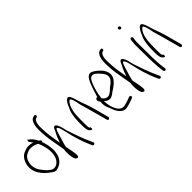

<svg xmlns="http://www.w3.org/2000/svg" viewBox="38 -1443 2242 2242"><g transform="rotate(-45 1158.5 -322.5)"><path d="M25 -348C-17 -211 84 -112 157 -62C178 -44 205 -27 234 -38C301 -53 352 -107 361 -189C370 -249 356 -314 342 -361L334 -385C342 -393 344 -406 334 -414L316 -427C313 -435 309 -442 305 -448C290 -474 265 -505 243 -517L238 -524C229 -538 218 -507 227 -494L234 -487C239 -482 246 -466 257 -455C234 -464 215 -467 193 -467C167 -469 144 -462 113 -449C71 -435 39 -393 25 -348ZM62 -226C35 -306 65 -394 126 -415C147 -426 170 -433 192 -431C222 -431 251 -425 288 -403L292 -393C313 -339 335 -269 326 -194C315 -108 254 -57 198 -74C161 -89 124 -126 89 -177C78 -192 68 -208 62 -226Z M412 -404C416 -355 442 -214 454 -148C451 -128 449 -109 450 -91C450 -47 456 -5 471 22C477 28 494 44 506 35C519 25 516 2 512 -27C509 -63 497 -107 490 -149C491 -152 491 -154 491 -156L497 -183C500 -197 504 -211 509 -225C528 -279 540 -346 561 -375C564 -379 566 -381 570 -381C583 -377 591 -359 598 -337C603 -320 609 -298 615 -270C633 -181 669 -62 707 22L722 54C732 75 765 59 755 39L740 6C700 -78 661 -195 631 -283C625 -313 619 -337 613 -356C602 -388 591 -414 570 -417C551 -417 542 -395 532 -368C511 -334 490 -282 475 -237C475 -236 475 -236 474 -235L471 -253C452 -365 446 -402 442 -498C440 -541 442 -582 457 -609C466 -625 471 -628 482 -634H490C513 -639 508 -674 486 -670C473 -668 464 -667 452 -659C394 -614 404 -500 412 -404Z M800 -190C800 -150 803 -108 824 -91C834 -82 839 -77 844 -77H849C854 -77 857 -85 857 -95C857 -105 854 -113 849 -113H845C835 -123 836 -158 836 -190V-253C837 -274 836 -295 838 -318C842 -401 864 -465 894 -495C905 -507 913 -515 924 -499C930 -491 935 -477 941 -458C947 -436 952 -410 958 -380C982 -294 998 -243 1027 -133L1053 -36C1058 -11 1092 -23 1088 -45L1062 -142C1033 -254 1018 -305 984 -392C966 -444 955 -501 936 -528C918 -552 903 -545 885 -527C867 -508 852 -481 841 -449C812 -401 803 -331 800 -253Z M1133 -287C1124 -270 1137 -253 1147 -243V-240C1143 -183 1152 -149 1174 -107C1201 -19 1250 45 1320 29C1341 24 1373 16 1400 6L1438 -8C1443 -10 1446 -14 1448 -18C1456 -34 1438 -45 1425 -42L1387 -27C1363 -18 1336 -12 1317 -7C1277 3 1243 -20 1222 -56C1200 -93 1182 -145 1182 -217C1197 -198 1216 -185 1240 -182C1272 -178 1302 -198 1324 -218C1366 -245 1427 -282 1453 -338C1476 -397 1445 -452 1413 -486C1384 -516 1349 -544 1322 -555C1274 -576 1243 -532 1220 -479C1201 -434 1180 -366 1160 -302C1145 -308 1137 -296 1133 -287ZM1185 -258C1192 -332 1214 -407 1235 -456C1250 -492 1265 -518 1290 -523C1325 -531 1354 -497 1386 -462C1409 -437 1438 -396 1420 -352C1407 -324 1379 -300 1351 -283C1327 -258 1305 -239 1279 -225C1242 -205 1206 -227 1185 -258Z M1509 -404C1513 -355 1539 -214 1551 -148C1548 -128 1546 -109 1547 -91C1547 -47 1553 -5 1568 22C1574 28 1591 44 1603 35C1616 25 1613 2 1609 -27C1606 -63 1594 -107 1587 -149C1588 -152 1588 -154 1588 -156L1594 -183C1597 -197 1601 -211 1606 -225C1625 -279 1637 -346 1658 -375C1661 -379 1663 -381 1667 -381C1680 -377 1688 -359 1695 -337C1700 -320 1706 -298 1712 -270C1730 -181 1766 -62 1804 22L1819 54C1829 75 1862 59 1852 39L1837 6C1797 -78 1758 -195 1728 -283C1722 -313 1716 -337 1710 -356C1699 -388 1688 -414 1667 -417C1648 -417 1639 -395 1629 -368C1608 -334 1587 -282 1572 -237C1572 -236 1572 -236 1571 -235L1568 -253C1549 -365 1543 -402 1539 -498C1537 -541 1539 -582 1554 -609C1563 -625 1568 -628 1579 -634H1587C1610 -639 1605 -674 1583 -670C1570 -668 1561 -667 1549 -659C1491 -614 1501 -500 1509 -404Z M1895 -690C1895 -679 1905 -670 1916 -670C1927 -670 1934 -677 1934 -688C1934 -699 1924 -709 1913 -709C1902 -709 1895 -701 1895 -690ZM1904 -370C1904 -347 1905 -324 1905 -298C1905 -272 1905 -245 1906 -216L1908 -128C1909 -88 1916 -15 1920 15L1923 26C1924 31 1927 34 1931 37C1944 47 1961 33 1958 18L1956 8C1955 1 1952 -16 1949 -43C1941 -123 1941 -214 1941 -298C1941 -324 1940 -348 1940 -371C1938 -408 1939 -445 1944 -475L1947 -494C1948 -499 1946 -504 1943 -508C1933 -521 1914 -515 1911 -500L1909 -480C1904 -448 1902 -410 1904 -370Z M2002 -190C2002 -150 2005 -108 2026 -91C2036 -82 2041 -77 2046 -77H2051C2056 -77 2059 -85 2059 -95C2059 -105 2056 -113 2051 -113H2047C2037 -123 2038 -158 2038 -190V-253C2039 -274 2038 -295 2040 -318C2044 -401 2066 -465 2096 -495C2107 -507 2115 -515 2126 -499C2132 -491 2137 -477 2143 -458C2149 -436 2154 -410 2160 -380C2184 -294 2200 -243 2229 -133L2255 -36C2260 -11 2294 -23 2290 -45L2264 -142C2235 -254 2220 -305 2186 -392C2168 -444 2157 -501 2138 -528C2120 -552 2105 -545 2087 -527C2069 -508 2054 -481 2043 -449C2014 -401 2005 -331 2002 -253Z"/></g></svg>

Font: Stray Cat
Style: UltCn
Weight: 400
Version: Version 1.0